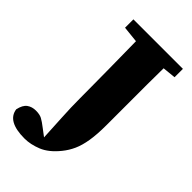

<svg xmlns="http://www.w3.org/2000/svg" viewBox="-310 -729 957 957"><g transform="rotate(45 169.0 -250.0)"><path d="M30 -593V-652H379V-593L309 -586Q308 -529 308 -471.5Q308 -414 308 -355V-185Q308 -119 300.5 -73.5Q293 -28 278.5 4Q264 36 242 63Q200 115 154 133.5Q108 152 66 152Q-56 152 -66 78Q-58 41 -38.5 27Q-19 13 8 13Q35 13 51 21.5Q67 30 94 51L131 79Q128 13 124 -54Q120 -121 120 -187Q120 -221 119.5 -269.5Q119 -318 118.5 -393.5Q118 -469 116 -584Z"/></g></svg>

Font: Source Serif 4 Black
Style: Regular
Weight: 900
Designer: Frank Grießhammer
Foundry: Adobe
Version: Version 4.005;hotconv 1.1.0;makeotfexe 2.6.0